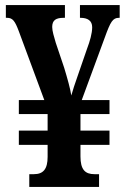

<svg xmlns="http://www.w3.org/2000/svg" viewBox="-20 -734 496 754"><path d="M95 0H369V-50H351C314 -50 296 -68 296 -120V-165H410V-221H296V-286H410V-341H301L392 -588C414 -649 423 -664 447 -664H450V-714H294V-664H296C324 -664 342 -653 342 -627C342 -603 333 -572 322 -543L284 -433C274 -405 266 -380 260 -359C256 -386 245 -425 232 -468L199 -566C192 -590 185 -612 185 -628C185 -655 200 -664 230 -664H235V-714H3V-664H8C30 -664 39 -651 54 -611L154 -341H54V-286H167V-221H54V-165H167V-118C167 -70 150 -50 113 -50H95Z"/></svg>

Font: Noto Serif Khmer ExtraCondensed
Style: Bold
Weight: 700
Width: 2
Designer: Danh Hong and the Monotype Design Team
Foundry: Monotype Imaging Inc.
Version: Version 2.004